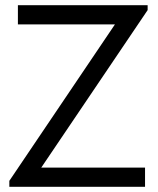

<svg xmlns="http://www.w3.org/2000/svg" viewBox="-20 -720 610 740"><path d="M549 -681 139 -74H539V0H16V-23L423 -626H49V-700H549Z"/></svg>

Font: A Tai Tham KH New
Style: Regular
Weight: 400
Designer: Sangdang Kengtung
Foundry: Sangdang Kengtung
Version: Version 1.002